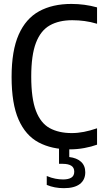

<svg xmlns="http://www.w3.org/2000/svg" viewBox="-20 -770 539 1002"><path d="M344 9.5Q249.5 9.5 181.5 -26.8Q113.5 -63 77 -145.8Q40.5 -228.5 40.5 -368.5Q40.5 -505.5 77.5 -589.2Q114.5 -673 184.2 -711.2Q254 -749.5 352.5 -749.5Q421.5 -749.5 486.5 -731.5V-646Q453 -656 421.5 -660.2Q390 -664.5 357 -664.5Q287.5 -664.5 239.8 -637.5Q192 -610.5 167.5 -546.2Q143 -482 143 -370.5Q143 -256 167.5 -191.8Q192 -127.5 239.2 -101.5Q286.5 -75.5 354.5 -75.5Q386 -75.5 418 -81.8Q450 -88 486.5 -100.5V-15Q458 -4.5 420.5 2.5Q383 9.5 344 9.5ZM313.5 212Q264 212 224 195V148.5Q247.5 158.5 269 162.5Q290.5 166.5 309 166.5Q337 166.5 352.2 157Q367.5 147.5 367.5 126Q367.5 104.5 351.8 94.8Q336 85 308 85H288V-10H341.5V49.5Q380.5 54 402.8 74.2Q425 94.5 425 129Q425 168.5 396.8 190.2Q368.5 212 313.5 212Z"/></svg>

Font: Encode Sans Cnd Md
Style: Regular
Weight: 500
Width: 3
Designer: Multiple Designers
Foundry: Impallari Type
Version: Version 3.002; ttfautohint (v1.8.3) -l 8 -r 50 -G 200 -x 14 